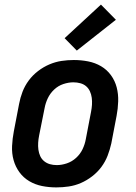

<svg xmlns="http://www.w3.org/2000/svg" viewBox="-20 -803 590 835"><path d="M225 12Q193 12 163 6Q133 0 107.5 -15Q82 -30 64.5 -54Q47 -78 39 -107Q31 -136 32.5 -168Q34 -200 40 -231L63 -351Q68 -378 78 -404Q88 -430 105 -453Q122 -476 145.5 -494Q169 -512 195 -523Q221 -534 247.5 -538Q274 -542 301 -542Q333 -542 363.5 -536Q394 -530 419.5 -515Q445 -500 462.5 -476Q480 -452 487.5 -423Q495 -394 494 -362Q493 -330 487 -299L464 -179Q458 -152 448 -126Q438 -100 421 -77Q404 -54 380.5 -36Q357 -18 331.5 -7Q306 4 279 8Q252 12 225 12ZM227 -85Q248 -85 270.5 -92.5Q293 -100 311 -116.5Q329 -133 339 -154Q349 -175 353 -197L376 -317Q379 -332 380 -347.5Q381 -363 379 -378Q377 -393 371 -406Q365 -419 354.5 -428Q344 -437 329.5 -441Q315 -445 299 -445Q278 -445 255.5 -437.5Q233 -430 215.5 -413.5Q198 -397 188 -376Q178 -355 174 -333L150 -213Q147 -198 146 -182.5Q145 -167 147 -152Q149 -137 155 -124Q161 -111 172 -102Q183 -93 197 -89Q211 -85 227 -85ZM314 -583 261 -637 419 -783 484 -717Z"/></svg>

Font: Lode
Style: Bold Italic
Weight: 700
Italic angle: -11°
Monospace: yes
Designer: Belleve Invis
Foundry: Belleve Invis
Version: Version 29.2.0; ttfautohint (v1.8.3)